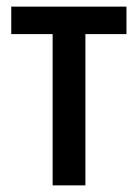

<svg xmlns="http://www.w3.org/2000/svg" viewBox="-20 -560 416 580"><path d="M362 -457H238V0H139V-457H14V-540H362Z"/></svg>

Font: Avrile Sans Condensed Medium
Style: Regular
Weight: 500
Width: 3
Designer: Monotype Design Team
Foundry: Monotype Imaging Inc.
Version: Version 2.001;September 10, 2019;FontCreator 11.5.0.2425 64-